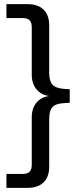

<svg xmlns="http://www.w3.org/2000/svg" viewBox="-20 -725 404 925"><path d="M11 180V113H89Q112 113 122.5 102.5Q133 92 133 69V-162Q133 -191 144.5 -213.5Q156 -236 177 -249Q198 -262 225 -263V-262Q198 -263 177 -276Q156 -289 144.5 -312Q133 -335 133 -363V-594Q133 -617 122.5 -627.5Q112 -638 89 -638H11V-705H114Q163 -705 190 -678.5Q217 -652 217 -603V-376Q217 -335 232.5 -317.5Q248 -300 287 -297L316 -295V-230L287 -228Q248 -226 232.5 -208.5Q217 -191 217 -149V78Q217 127 190 153.5Q163 180 114 180Z"/></svg>

Font: Nunito Sans 10pt
Style: Regular
Weight: 400
Designer: Vernon Adams
Foundry: Vernon Adams
Version: Version 3.101;gftools[0.9.27]